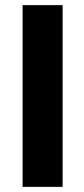

<svg xmlns="http://www.w3.org/2000/svg" viewBox="-20 -720 326 748"><path d="M68 8H224V-700H68Z"/></svg>

Font: Repo Bold
Style: Bold
Weight: 700
Designer: Stefan Peev
Foundry: Context Ltd
Version: Version 1.502